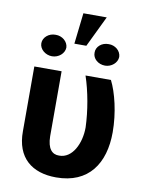

<svg xmlns="http://www.w3.org/2000/svg" viewBox="-95 -935 780 1012"><g transform="rotate(10 295.0 -428.5)"><path d="M62 -546V-200C61 -57 147 10 276 10C450 10 529 -109 529 -276C529 -380 503 -485 472 -546H336C363 -466 381 -366 384 -276C384 -191 343 -105 272 -106C235 -105 209 -131 208 -198V-546ZM77 -673C77 -641 109 -615 144 -615C179 -615 210 -641 211 -673C210 -705 179 -731 144 -730C108 -731 77 -705 77 -673ZM249 -701H313L393 -867H268ZM362 -673C361 -641 391 -615 428 -615C462 -615 493 -641 494 -673C493 -706 462 -731 428 -730C391 -731 361 -705 362 -673Z"/></g></svg>

Font: Wafeq
Style: Bold
Weight: 700
Designer: Rasmus Andersson & Azza Alameddine
Foundry: Google & TypeTogether
Version: Version 3.000;FEAKit 1.0